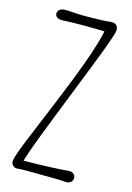

<svg xmlns="http://www.w3.org/2000/svg" viewBox="-121 -852 630 917"><g transform="rotate(15 194.5 -394.0)"><path d="M346.2 -758.3C346.2 -787.1 328.1 -794.4 298.8 -789.6C285.2 -787.6 221.7 -785.6 180.7 -785.6C146.5 -785.6 108.9 -790 84.5 -790C61.5 -790 47.9 -777.3 47.9 -762.2C47.9 -749 59.6 -736.8 84.5 -738.3C108.4 -739.7 149.4 -740.7 189 -740.7C215.3 -740.7 288.1 -739.7 305.7 -738.8C304.7 -743.2 296.4 -745.1 293.5 -748C263.2 -570.3 36.1 -93.8 29.3 -32.2C25.9 -7.3 45.9 3.9 61 1.5C88.4 -2 169.4 1 222.7 1C252.4 1 280.3 1.5 299.3 3.4C322.8 4.9 333.5 -11.2 333.5 -24.9C333.5 -38.6 321.8 -53.2 299.3 -51.3C259.3 -46.9 151.9 -43 96.7 -43C93.8 -43 70.3 -42.5 63 -42C64.5 -35.6 69.3 -36.6 75.7 -31.7C95.7 -126.5 346.2 -712.4 346.2 -758.3Z"/></g></svg>

Font: Pompiere 
Style: Regular
Weight: 400
Designer: Karolina Lach
Foundry: Sorkin Type Co.
Version: Version 1.001